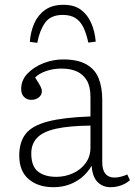

<svg xmlns="http://www.w3.org/2000/svg" viewBox="-20 -764 560 798"><path d="M202 14Q138 14 99 -19.5Q60 -53 60 -117Q60 -174 87 -208Q114 -242 179 -259Q244 -276 356 -280V-361Q356 -404 341 -429.5Q326 -455 299.5 -467Q273 -479 236 -479Q202 -479 172.5 -469Q143 -459 126 -442Q137 -425 143 -414.5Q149 -404 151.5 -397.5Q154 -391 154 -385Q154 -369 141 -359Q128 -349 110 -349Q92 -349 80 -361Q68 -373 68 -394Q68 -431 94.5 -458.5Q121 -486 161 -501.5Q201 -517 242 -517Q303 -517 339 -496.5Q375 -476 390 -438.5Q405 -401 405 -349V-89Q405 -58 418 -42Q431 -26 456 -26Q468 -26 482 -29.5Q496 -33 509 -39L520 -15Q504 -1 483 6.5Q462 14 439 14Q407 14 385.5 -7.5Q364 -29 361 -75Q343 -45 318.5 -25.5Q294 -6 265 4Q236 14 202 14ZM214 -29Q250 -29 282.5 -43.5Q315 -58 335.5 -85.5Q356 -113 356 -150V-242Q267 -241 213 -229Q159 -217 134.5 -191.5Q110 -166 110 -126Q110 -73 138 -51Q166 -29 214 -29ZM244 -744Q288 -744 315.5 -724Q343 -704 358.5 -669.5Q374 -635 378 -591L347 -587Q339 -625 326.5 -650.5Q314 -676 293.5 -689Q273 -702 241 -702Q190 -702 167 -669Q144 -636 135 -586L104 -590Q107 -631 122 -666Q137 -701 167 -722.5Q197 -744 244 -744Z"/></svg>

Font: Literata ExtraLight
Style: Regular
Weight: 250
Designer: Latin by Veronika Burian and Jose Scaglione. Greek by Irene Vlachou. Cyrillic by Vera Evstafieva.
Foundry: TypeTogether
Version: Version 3.103;gftools[0.9.29]